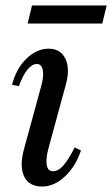

<svg xmlns="http://www.w3.org/2000/svg" viewBox="-20 -670 410 702"><path d="M134 12Q86 12 68.5 -24.5Q51 -61 67 -122L130 -353Q141 -391 136.5 -413.5Q132 -436 115 -436Q79 -436 49 -355L24 -360Q39 -419 76.5 -455.5Q114 -492 158 -492Q202 -492 219.5 -454.5Q237 -417 220 -358L157 -127Q147 -89 151 -66.5Q155 -44 173 -44Q193 -44 211 -64Q229 -84 253 -131L276 -120Q257 -62 217.5 -25Q178 12 134 12ZM81 -584 97 -650H370L354 -584Z"/></svg>

Font: Platypi Light
Style: Italic
Weight: 300
Italic angle: -13°
Designer: David Sargent
Foundry: Bolt Cutter Type
Version: Version 1.200